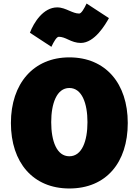

<svg xmlns="http://www.w3.org/2000/svg" viewBox="-20 -1044 788 1091"><path d="M42 -345C42 -120 168 27 374 27C583 27 706 -120 706 -345C706 -570 580 -718 374 -718C171 -718 42 -570 42 -345ZM374 -544C446 -544 477 -456 477 -350C477 -243 446 -156 374 -156C302 -156 271 -243 271 -350C271 -455 302 -544 374 -544ZM150 -858 272 -778C286 -808 302 -835 314 -835C332 -835 349 -828 368 -819C389 -809 412 -800 439 -800C518 -800 579 -905 599 -941L472 -1024C458 -994 442 -967 430 -967C411 -967 393 -975 374 -983C353 -992 331 -1002 305 -1002C226 -1002 172 -916 150 -858Z"/></svg>

Font: Repo ExtraBlack
Style: Regular
Weight: 400
Designer: Stefan Peev
Foundry: Context Ltd
Version: Version 001.502